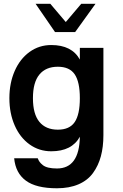

<svg xmlns="http://www.w3.org/2000/svg" viewBox="-20 -779 652 1019"><path d="M287.1 -424.8Q223.1 -424.8 189 -383.3Q154.8 -341.8 154.8 -257.8Q154.8 -173.8 189 -132.3Q223.1 -90.8 287.1 -90.8Q349.1 -90.8 376.5 -131.1Q403.8 -171.4 403.8 -257.8Q403.8 -344.2 376.5 -384.5Q349.1 -424.8 287.1 -424.8ZM403.8 -53.2Q361.3 23.9 252 23.9Q187.5 23.9 136.7 -12.7Q85.9 -49.3 57.9 -113.5Q29.8 -177.7 29.8 -257.8Q29.8 -337.9 57.9 -402.1Q85.9 -466.3 136.7 -503.2Q187.5 -540 252 -540Q361.3 -540 403.8 -462.9V-524.9H528.8V-62Q528.8 0.5 515.4 50.3Q502 100.1 473.6 139.2Q445.3 178.2 396.7 199.2Q348.1 220.2 282.2 220.2Q171.9 220.2 117.2 179.7Q62.5 139.2 55.2 61H180.2Q184.6 72.3 190.2 80.1Q195.8 87.9 206.8 96.9Q217.8 106 236.8 110.6Q255.9 115.2 282.2 115.2Q400.9 115.2 403.8 -53.2ZM378.9 -608.9H272L168.9 -758.8H247.1L329.1 -662.1L411.1 -758.8H486.8Z"/></svg>

Font: Miedinger*
Style: Bold
Weight: 700
Version: Version 001.000